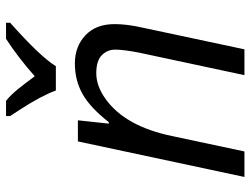

<svg xmlns="http://www.w3.org/2000/svg" viewBox="-114 -692 806 617"><g transform="rotate(-90 288.5 -383.0)"><path d="M438 -414.1Q438.5 -439.5 420.9 -457.5Q403.3 -476.1 362.3 -476.1Q321.3 -476.1 280.3 -446.8Q191.4 -383.8 160.2 -231.9L110.8 0H28.8L143.1 -535.2H210.9L200.2 -436H205.1Q252 -496.1 295.9 -520.5Q339.8 -544.9 393.6 -544.9Q448.2 -544.9 484.4 -510.7Q520.5 -476.6 520 -416Q520 -377.4 508.8 -328.1L439 0H356L428.2 -337.9Q438 -388.7 438 -414.1ZM224.6 -766.1H273.4Q293 -750.5 312.5 -726.1Q332 -701.7 352.5 -673.8Q412.6 -727.1 472.7 -766.1H524.4V-752.9Q416.5 -657.2 384.8 -606H306.6Q290 -652.3 245.6 -720.7L224.6 -752.9Z"/></g></svg>

Font: OpenSans-Italic
Style: Italic
Weight: 400
Italic angle: -12°
Foundry: Ascender Corporation
Version: Version 1.10